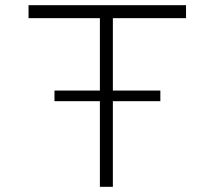

<svg xmlns="http://www.w3.org/2000/svg" viewBox="-20 -720 827 740"><path d="M190 -330V-371H598V-330ZM365 0V-650H90V-700H697V-650H415V0Z"/></svg>

Font: Lexend Zetta ExtraLight
Style: Regular
Weight: 250
Version: Version 1.007